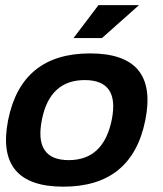

<svg xmlns="http://www.w3.org/2000/svg" viewBox="-20 -718 626 738"><path d="M244.1 -102.5Q378.4 -102.5 409.7 -258.3Q439.9 -410.2 305.7 -410.2Q171.4 -410.2 141.1 -258.3Q109.9 -102.5 244.1 -102.5ZM11.2 -256.3Q62.5 -512.7 326.2 -512.7Q589.8 -512.7 538.6 -256.3Q487.3 -0.5 223.6 -0.5Q-39.1 -0.5 11.2 -256.3ZM358.4 -698.2H514.2L372.1 -571.8H262.7Z"/></svg>

Font: Sansation
Style: Bold Italic
Weight: 700
Designer: Bernd Montag
Version: Version 1.301